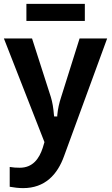

<svg xmlns="http://www.w3.org/2000/svg" viewBox="-20 -729 578 989"><path d="M209 3 200 33C182 88 149 135 82 135C64 135 47 134 30 131V233C52 237 76 240 99 240C212 240 276 170 310 75L532 -531H390L295 -229C285 -199 278 -168 275 -136V-129H259L258 -136C255 -173 250 -203 242 -229L145 -531H0ZM116 -621H417V-709H116Z"/></svg>

Font: Passageway
Style: Light
Weight: 700
Foundry: Ascender Corporation
Version: Version 1.11